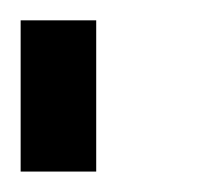

<svg xmlns="http://www.w3.org/2000/svg" viewBox="-20 -508 211 186"><path d="M73.2 -341.8H0V-488.3H73.2Z"/></svg>

Font: Arounder
Style: Regular
Weight: 400
Designer: Maxim Raikov
Foundry: Maxim Raikov
Version: Version 1.00 March 23, 2021, initial release